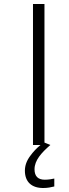

<svg xmlns="http://www.w3.org/2000/svg" viewBox="-20 -734 351 972"><path d="M205.1 -713.9H147V0H185.1C165 16.6 147.9 34.7 133.8 54.2C115.2 78.6 106 104 106 129.9C106 187 140.1 217.8 198.7 217.8C221.7 217.8 238.8 213.9 254.9 210V169.9C243.2 172.4 226.6 175.8 207 175.8C172.4 175.8 154.8 158.2 154.8 123C154.8 77.6 189.5 39.6 234.9 0L205.1 -12.2Z"/></svg>

Font: Noto Reveo Sans
Style: Regular
Weight: 300
Designer: Monotype Design Team
Foundry: Monotype Imaging Inc.
Version: Version 2.007